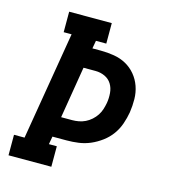

<svg xmlns="http://www.w3.org/2000/svg" viewBox="-109 -825 819 914"><g transform="rotate(15 300.0 -367.5)"><path d="M17 0V-101H69L158 -634H119V-735H329V-634H278L271 -595H313Q346 -595 378.5 -589.5Q411 -584 438 -569Q465 -554 485 -530Q505 -506 515.5 -476Q526 -446 526.5 -413Q527 -380 522 -347Q517 -318 507 -289Q497 -260 479 -235Q461 -210 435.5 -191Q410 -172 382 -160Q354 -148 324.5 -144Q295 -140 266 -140H196L189 -101H228V0ZM266 -240Q282 -240 298.5 -243Q315 -246 330.5 -253.5Q346 -261 359.5 -273Q373 -285 382.5 -299.5Q392 -314 397 -330Q402 -346 405 -362Q409 -386 407 -411Q405 -436 393 -455.5Q381 -475 359.5 -485Q338 -495 313 -495H254L212 -240Z"/></g></svg>

Font: Iosevka Curly Slab ExObl
Style: Bold
Weight: 700
Width: 7
Italic angle: -9°
Monospace: yes
Designer: Belleve Invis
Foundry: Belleve Invis
Version: Version 11.0.0; ttfautohint (v1.8.3)